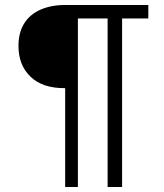

<svg xmlns="http://www.w3.org/2000/svg" viewBox="-20 -749 657 769"><path d="M241 0V-396Q151 -395 102.5 -441.5Q54 -488 54 -565Q54 -618 76.5 -654.5Q99 -691 141.5 -710Q184 -729 241 -729H574V-675H469V0H411V-675H292V0Z"/></svg>

Font: Mona Sans ExtraLight Light
Style: Regular
Weight: 300
Version: Version 2.000